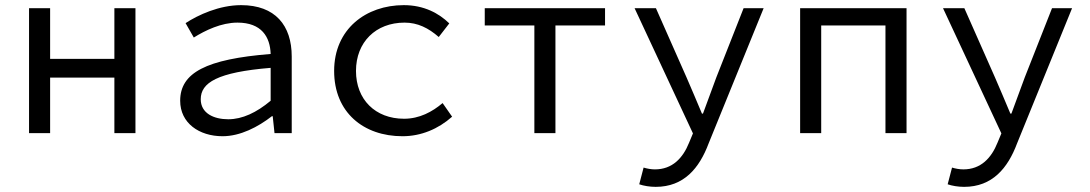

<svg xmlns="http://www.w3.org/2000/svg" viewBox="-20 -518 4240 747"><path d="M93 0H175V-216H425V0H507V-486H425V-289H175V-486H93Z M846 12C915 12 984 -24 1038 -66H1041L1048 0H1115V-298C1115 -419 1051 -498 918 -498C833 -498 751 -460 702 -428L734 -372C779 -400 841 -430 904 -430C998 -430 1031 -374 1033 -308C782 -288 681 -235 681 -126C681 -39 755 12 846 12ZM868 -54C812 -54 761 -77 761 -132C761 -196 825 -237 1033 -254V-126C978 -80 923 -54 868 -54Z M1546 12C1618 12 1685 -16 1739 -64L1702 -117C1662 -83 1612 -56 1552 -56C1440 -56 1365 -131 1365 -242C1365 -354 1442 -430 1554 -430C1605 -430 1647 -409 1687 -374L1728 -427C1688 -466 1630 -498 1551 -498C1404 -498 1280 -405 1280 -242C1280 -81 1394 12 1546 12Z M2059 0H2141V-419H2334V-486H1866V-419H2059Z M2531 209C2641 209 2701 136 2737 40L2951 -486H2873L2767 -217C2751 -173 2732 -122 2715 -76H2711C2691 -123 2670 -174 2651 -217L2532 -486H2449L2676 1L2661 37C2637 97 2596 141 2528 141C2513 141 2497 138 2484 134L2467 199C2484 205 2508 209 2531 209Z M3093 0H3175V-419H3425V0H3507V-486H3093Z M3731 209C3841 209 3901 136 3937 40L4151 -486H4073L3967 -217C3951 -173 3932 -122 3915 -76H3911C3891 -123 3870 -174 3851 -217L3732 -486H3649L3876 1L3861 37C3837 97 3796 141 3728 141C3713 141 3697 138 3684 134L3667 199C3684 205 3708 209 3731 209Z"/></svg>

Font: Hasklig
Style: Regular
Weight: 400
Monospace: yes
Designer: Paul D. Hunt, Teo Tuominen
Foundry: Adobe Systems Incorporated
Version: Version 2.030;PS 1.0;hotconv 16.6.51;makeotf.lib2.5.65220